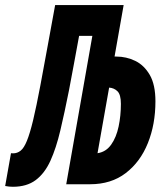

<svg xmlns="http://www.w3.org/2000/svg" viewBox="-41 -713 647 743"><path d="M8.8 9.8Q-5.4 9.8 -21 6.8L1.5 -120.1Q4.4 -119.6 9.8 -119.6Q25.9 -119.6 38.8 -129.9Q51.8 -140.1 63.2 -168.2Q74.7 -196.3 87.2 -248Q99.6 -299.8 115.2 -382.3Q129.4 -456.5 144 -538.1Q158.7 -619.6 172.4 -693.4H437.5L402.3 -494.1Q406.2 -494.1 409.2 -494.1Q447.8 -494.1 482.2 -477.5Q516.6 -460.9 538.6 -423.1Q560.5 -385.3 560.5 -320.8Q560.5 -231.9 531.2 -159.2Q502 -86.4 445.6 -43.2Q389.2 0 307.6 0H215.3L316.4 -574.2H265.1Q255.4 -522.5 245.6 -468.3Q235.8 -413.6 226.1 -364.3Q209 -277.8 192.6 -208.7Q176.3 -139.6 154.1 -90.8Q131.8 -42 97.2 -16.1Q62.5 9.8 8.8 9.8ZM336.4 -120.1Q369.1 -125 389.2 -153.3Q409.2 -181.6 418 -223.4Q426.8 -265.1 426.8 -311Q426.8 -346.7 413.8 -359.6Q400.9 -372.6 381.3 -374Z"/></svg>

Font: CaskaydiaCove NF
Style: Bold Italic
Weight: 700
Italic angle: -10°
Designer: Aaron Bell
Foundry: Saja Typeworks
Version: Version 2111.001; VTT 6.35;Nerd Fonts 3.2.1